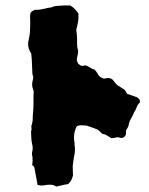

<svg xmlns="http://www.w3.org/2000/svg" viewBox="-20 -646 548 705"><path d="M494 -276Q493 -275 493.5 -272.5Q494 -270 493 -269Q485 -262 482 -252.5Q479 -243 473 -235Q468 -222 461 -210.5Q454 -199 452 -185Q451 -180 448 -176Q445 -172 443 -167Q443 -163 442.5 -158.5Q442 -154 442 -151Q435 -137 421 -140Q414 -144 401 -140Q398 -139 394.5 -139Q391 -139 388 -139Q384 -142 379.5 -144.5Q375 -147 370 -150Q367 -152 363 -153Q359 -154 355 -155Q351 -159 347.5 -162.5Q344 -166 339 -170Q330 -174 319.5 -177.5Q309 -181 297 -185Q293 -185 287 -185.5Q281 -186 275 -186Q261 -186 258 -174Q254 -164 252.5 -153.5Q251 -143 252 -133Q253 -128 253.5 -123Q254 -118 254 -113Q257 -93 253 -76Q249 -57 247 -36Q247 -27 247.5 -18.5Q248 -10 248 -2Q246 7 242 15Q238 23 230 30Q220 31 209 34Q198 37 187 39Q184 37 180 35.5Q176 34 173 33Q159 31 145.5 34Q132 37 118 33L106 -32Q104 -34 102 -36.5Q100 -39 98 -40Q99 -44 99 -47.5Q99 -51 100 -55Q99 -59 99.5 -64.5Q100 -70 98 -74Q98 -77 97.5 -80.5Q97 -84 98 -87Q102 -103 98 -117Q97 -122 96 -128Q95 -134 95 -138Q95 -146 94.5 -151.5Q94 -157 94 -164Q97 -169 95.5 -176.5Q94 -184 97 -189Q97 -190 98.5 -196Q100 -202 100 -204Q100 -222 101.5 -234.5Q103 -247 103 -266V-299Q105 -310 101.5 -318Q98 -326 98 -336Q98 -345 101 -354Q104 -363 99 -373Q98 -392 97.5 -410Q97 -428 95 -446Q95 -450 94 -451Q79 -472 85 -499Q89 -514 90 -529Q91 -544 91 -560Q91 -570 90.5 -580Q90 -590 92 -598Q94 -603 98.5 -605Q103 -607 107 -610Q123 -609 138 -613Q153 -617 169 -619Q180 -624 192 -624.5Q204 -625 216 -626H238Q248 -620 255.5 -612Q263 -604 268 -596Q269 -580 266.5 -565.5Q264 -551 260 -537Q261 -529 262 -520.5Q263 -512 263 -504Q263 -493 263 -482Q263 -471 267 -460Q267 -451 264.5 -441.5Q262 -432 262 -423Q267 -414 266 -413.5Q265 -413 277 -405Q282 -403 286 -404.5Q290 -406 293 -406Q299 -405 303.5 -402Q308 -399 312 -397Q318 -393 328 -390Q335 -382 339.5 -373.5Q344 -365 354 -360Q362 -356 369.5 -358.5Q377 -361 386 -358Q394 -355 398.5 -347.5Q403 -340 413 -332Q416 -330 423.5 -325.5Q431 -321 438 -316Q440 -313 442.5 -309Q445 -305 447 -301Q455 -299 462.5 -296Q470 -293 477 -291Q489 -288 494 -276Z"/></svg>

Font: Daruma Drop One
Style: Regular
Weight: 400
Designer: Maniackers Design
Version: Version 1.000